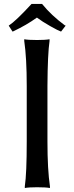

<svg xmlns="http://www.w3.org/2000/svg" viewBox="-20 -947 378 978"><path d="M24.4 -816.4Q60.5 -839.8 139.6 -925.8L140.6 -926.8H194.3L195.3 -925.8Q241.2 -869.1 309.6 -818.4L314.5 -816.4L291 -786.1Q276.4 -791 235.8 -814Q195.3 -836.9 168 -857.4Q115.2 -819.3 46.9 -787.1L43.9 -786.1ZM103.5 -738.3V-747.1Q123 -743.2 168.9 -743.2Q211.9 -743.2 232.4 -747.1V-738.3Q222.7 -672.9 221.7 -508.8V-226.6Q221.7 -83 234.4 2V10.7Q214.8 6.8 168.9 6.8Q126 6.8 106.4 10.7V2Q116.2 -63.5 116.2 -226.6V-508.8Q116.2 -652.3 103.5 -738.3Z"/></svg>

Font: GenEi LateMin P v2
Style: Medium
Weight: 500
Designer: o_tamon (Modified)
Foundry: o_tamon / Adobe Systems Incorporated / FONT 910 / Philipp H. Poll
Version: Version 2.1;Original Version 1.004